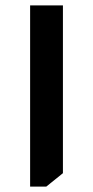

<svg xmlns="http://www.w3.org/2000/svg" viewBox="-20 -694 346 714"><path d="M214 -674V-50L152 0H92V-674Z"/></svg>

Font: Almarai Bold
Style: Regular
Weight: 700
Designer: Boutros International 2019
Foundry: Created by Boutros International 2019
Version: Version 1.10